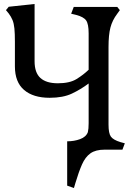

<svg xmlns="http://www.w3.org/2000/svg" viewBox="-20 -753 653 966"><path d="M352 193 318 181V-42Q353 -42 383 -53Q413 -64 422 -88Q426 -104 426 -133V-333Q386 -303 341.5 -282Q297 -261 230 -261Q147 -261 101 -300.5Q55 -340 55 -419V-543Q55 -584 52.5 -609.5Q50 -635 43 -652Q36 -669 24 -685L10 -702L24 -719L154 -733V-445Q154 -387 183.5 -360.5Q213 -334 271 -334Q331 -334 365.5 -355.5Q400 -377 426 -402V-585Q426 -632 413.5 -650Q401 -668 363 -678L338 -684L351 -718H570L583 -702L570 -684Q545 -651 535.5 -614Q526 -577 526 -517V-126Q526 -82 538 -65.5Q550 -49 586 -38L608 -32L596 0H506Q461 0 435 18.5Q409 37 392.5 74.5Q376 112 359 169Z"/></svg>

Font: Gabriela
Style: Regular
Weight: 400
Designer: Eduardo Rodriguez Tunni
Foundry: Eduardo Rodriguez Tunni
Version: Version 2.001;gftools[0.9.26]